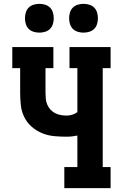

<svg xmlns="http://www.w3.org/2000/svg" viewBox="-20 -980 640 1000"><path d="M315 0V-110H383V-274Q369 -271 355 -269.5Q341 -268 326 -268Q294 -268 262 -271Q230 -274 200 -286Q170 -298 145 -320Q120 -342 106 -371Q92 -400 88.5 -432Q85 -464 85 -497V-625H44V-735H258V-625H217V-497Q217 -481 218.5 -465.5Q220 -450 226 -435.5Q232 -421 242.5 -409.5Q253 -398 266.5 -391Q280 -384 295.5 -381Q311 -378 326 -378Q342 -378 356.5 -382.5Q371 -387 383 -396V-625H342V-735H556V-625H515V-110H556V0ZM415 -810Q400 -810 385 -814.5Q370 -819 359.5 -829.5Q349 -840 344.5 -855Q340 -870 340 -885Q340 -900 344.5 -915Q349 -930 359.5 -940.5Q370 -951 385 -955.5Q400 -960 415 -960Q430 -960 445 -955.5Q460 -951 470.5 -940.5Q481 -930 485.5 -915Q490 -900 490 -885Q490 -870 485.5 -855Q481 -840 470.5 -829.5Q460 -819 445 -814.5Q430 -810 415 -810ZM185 -810Q170 -810 155 -814.5Q140 -819 129.5 -829.5Q119 -840 114.5 -855Q110 -870 110 -885Q110 -900 114.5 -915Q119 -930 129.5 -940.5Q140 -951 155 -955.5Q170 -960 185 -960Q200 -960 215 -955.5Q230 -951 240.5 -940.5Q251 -930 255.5 -915Q260 -900 260 -885Q260 -870 255.5 -855Q251 -840 240.5 -829.5Q230 -819 215 -814.5Q200 -810 185 -810Z"/></svg>

Font: Iosevka HT Extrabold Extended
Style: Regular
Weight: 800
Width: 7
Monospace: yes
Designer: Belleve Invis
Foundry: Belleve Invis
Version: Version 32.3.0; ttfautohint (v1.8.4)